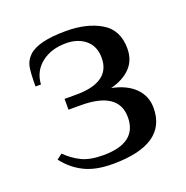

<svg xmlns="http://www.w3.org/2000/svg" viewBox="-96 -569 646 667"><g transform="rotate(-20 227.5 -235.0)"><path d="M36 -70 56 -85Q81 -60 111.5 -45Q142 -30 191 -30Q316 -30 316 -125Q316 -220 176 -220H131V-260H176Q237 -260 269 -282.5Q301 -305 301 -350Q301 -393 273 -416.5Q245 -440 201 -440Q146 -440 110 -411.5Q74 -383 71 -335H51Q51 -384 55 -406Q59 -428 76 -445Q111 -480 216 -480Q293 -480 344.5 -449.5Q396 -419 396 -350Q396 -307 369.5 -279.5Q343 -252 296 -240Q351 -229 381 -199Q411 -169 411 -125Q411 10 211 10Q148 10 106.5 -11Q65 -32 36 -70Z"/></g></svg>

Font: El Messiri
Style: Regular
Weight: 400
Designer: Mohamed Gaber
Foundry: Kief Type Foundry
Version: Version 2.006